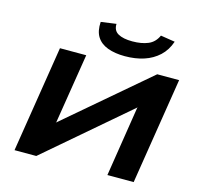

<svg xmlns="http://www.w3.org/2000/svg" viewBox="-130 -1089 1271 1228"><g transform="rotate(15 505.5 -475.0)"><path d="M71 0 183 -705H357L283 -243L280 -238L827 -705H972L860 0H686L759 -465L763 -470L215 0ZM596 -763Q530 -763 482 -781Q434 -799 410.5 -836.5Q387 -874 391 -935L492 -949Q490 -905 523.5 -886Q557 -867 618 -867Q679 -867 722 -885Q765 -903 786 -950L881 -935Q861 -876 820 -838Q779 -800 722.5 -781.5Q666 -763 596 -763Z"/></g></svg>

Font: Nunito Sans 7pt Expanded ExtraBold
Style: Italic
Weight: 800
Width: 7
Italic angle: -9°
Designer: Vernon Adams
Foundry: Vernon Adams
Version: Version 3.101;gftools[0.9.27]